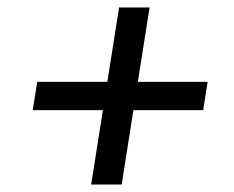

<svg xmlns="http://www.w3.org/2000/svg" viewBox="-20 -602 630 516"><path d="M307 -106H225L300 -582H382ZM526 -306H68L80 -382H538Z"/></svg>

Font: Sora Variable Italic
Style: Regular
Weight: 400
Designer: Jonathan Barnbrook, Julián Moncada
Foundry: Barnbrook Fonts
Version: Version 2.000